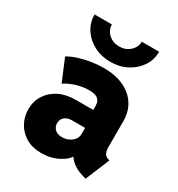

<svg xmlns="http://www.w3.org/2000/svg" viewBox="-180 -869 921 994"><g transform="rotate(30 281.0 -372.0)"><path d="M213.9 7.8Q160.6 7.8 122.3 -14.6Q84 -37.1 63.5 -74.5Q43 -111.8 43 -156.2Q43 -203.6 66.4 -240.7Q89.8 -277.8 132.1 -299.1Q174.3 -320.3 231.4 -320.3H362.3V-218.8H268.6Q250.5 -218.8 236.8 -212.6Q223.1 -206.5 215.6 -195.1Q208 -183.6 208 -168Q208 -153.8 214.6 -142.3Q221.2 -130.9 234.1 -124Q247.1 -117.2 265.6 -117.2Q286.1 -117.2 304.4 -125.5Q322.8 -133.8 334.2 -148.4Q345.7 -163.1 345.7 -182.6V-250L335.9 -269.5V-345.7Q335.9 -361.3 330.8 -371.3Q325.7 -381.3 316.7 -387.5Q307.6 -393.6 294.9 -396Q282.2 -398.4 266.6 -398.4Q241.7 -398.4 216.3 -393.1Q190.9 -387.7 167.7 -378.2Q144.5 -368.7 126 -356.4L71.3 -487.3Q96.2 -502.4 130.6 -513.4Q165 -524.4 202.9 -530.3Q240.7 -536.1 276.4 -536.1Q344.7 -536.1 395 -512.9Q445.3 -489.7 472.7 -447.3Q500 -404.8 500 -347.7V-194.3Q500 -170.9 506.8 -157.7Q513.7 -144.5 527.3 -139.6L539.1 -135.7L479.5 7.8L459 2Q416 -10.7 389.4 -34.7Q362.8 -58.6 355.5 -87.9L398.4 -57.6H320.3L372.1 -68.4Q358.9 -38.6 314.2 -15.4Q269.5 7.8 213.9 7.8ZM287.1 -580.1Q232.9 -580.1 189.2 -603Q145.5 -626 120.1 -664.8Q94.7 -703.6 94.7 -752H198.2Q198.7 -718.3 224.1 -695.1Q249.5 -671.9 287.1 -671.9Q324.7 -671.9 350.6 -695.1Q376.5 -718.3 377 -752H480.5Q481 -703.6 455.1 -664.8Q429.2 -626 385.5 -603Q341.8 -580.1 287.1 -580.1Z"/></g></svg>

Font: Reddit Mono Black
Style: Regular
Weight: 900
Monospace: yes
Designer: Stephen Hutchings
Foundry: Reddit
Version: Version 1.014